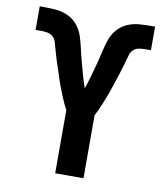

<svg xmlns="http://www.w3.org/2000/svg" viewBox="-83 -813 766 882"><g transform="rotate(10 300.0 -371.5)"><path d="M234 0V-294Q227 -307 221 -320Q215 -333 209.5 -346.5Q204 -360 198.5 -373.5Q193 -387 188 -400.5Q183 -414 178.5 -427.5Q174 -441 169.5 -455Q165 -469 160.5 -482.5Q156 -496 151.5 -510Q147 -524 143 -538Q139 -552 135 -566Q131 -580 127 -594Q123 -608 112 -618Q101 -628 86.5 -630.5Q72 -633 57 -633H31V-743H42Q72 -743 102.5 -741Q133 -739 160.5 -727Q188 -715 207.5 -691.5Q227 -668 236 -639.5Q245 -611 251.5 -581.5Q258 -552 266 -523Q274 -494 282 -465Q290 -436 300 -408Q310 -436 318 -465Q326 -494 334 -523Q342 -552 348.5 -581.5Q355 -611 364 -639.5Q373 -668 392.5 -691.5Q412 -715 439.5 -727Q467 -739 497.5 -741Q528 -743 558 -743H569V-633H543Q528 -633 513.5 -630.5Q499 -628 488 -618Q477 -608 473 -594Q469 -580 465 -566Q461 -552 457 -538Q453 -524 448.5 -510Q444 -496 439.5 -482.5Q435 -469 430.5 -455Q426 -441 421.5 -427.5Q417 -414 412 -400.5Q407 -387 401.5 -373.5Q396 -360 390.5 -346.5Q385 -333 379 -320Q373 -307 366 -294V0Z"/></g></svg>

Font: Iosevka Extrabold Extended
Style: Regular
Weight: 800
Width: 7
Monospace: yes
Designer: Belleve Invis
Foundry: Belleve Invis
Version: Version 32.5.0; ttfautohint (v1.8.4)